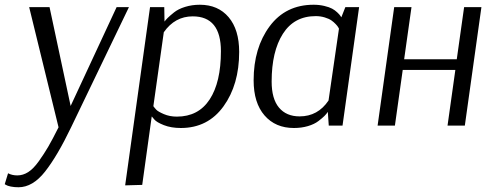

<svg xmlns="http://www.w3.org/2000/svg" viewBox="-37 -530 2055 810"><path d="M-3 201Q14 210 36 210Q60 210 82 196Q104 182 126.5 150.5Q149 119 166.5 89Q184 59 210 7L86 -500H172L261 -83L455 -500H507L263 7Q205 128 153 194Q101 260 41 260Q23 260 8.5 257Q-6 254 -12 250L-17 247Z M491 252 596 -500H656L657 -439Q662 -446 670.5 -454.5Q679 -463 697 -477.5Q715 -492 744 -501Q773 -510 806 -510Q883 -510 927.5 -457.5Q972 -405 972 -311Q972 -173 906 -81.5Q840 10 726 10Q685 10 654.5 -2Q624 -14 614 -26L604 -38H603L563 250ZM776 -461Q701 -461 654 -394L610 -82Q615 -75 622.5 -67Q630 -59 654.5 -48.5Q679 -38 709 -38Q800 -38 847.5 -110.5Q895 -183 895 -314Q895 -461 776 -461Z M1478 -500 1408 0H1350L1346 -58Q1340 -49 1331.5 -40.5Q1323 -32 1306 -19Q1289 -6 1262 2Q1235 10 1203 10Q1125 10 1079 -43Q1033 -96 1033 -191Q1033 -328 1100.5 -419Q1168 -510 1286 -510Q1310 -510 1331 -505Q1352 -500 1364 -493.5Q1376 -487 1385.5 -478Q1395 -469 1398 -464.5Q1401 -460 1403 -457L1420 -500ZM1227 -39Q1304 -39 1349 -106L1393 -409Q1392 -411 1389.5 -415.5Q1387 -420 1379 -428.5Q1371 -437 1361 -444Q1351 -451 1333 -456.5Q1315 -462 1295 -462Q1204 -462 1156.5 -387.5Q1109 -313 1109 -186Q1109 -113 1140 -76Q1171 -39 1227 -39Z M1556 0 1626 -500H1699L1668 -280H1890L1921 -500H1994L1924 0H1851L1884 -235H1662L1629 0Z"/></svg>

Font: ArsenalItalic
Style: Italic
Weight: 400
Italic angle: -9°
Designer: Andrij Shevchenko
Foundry: Stairsfor.com
Version: Version 1.000